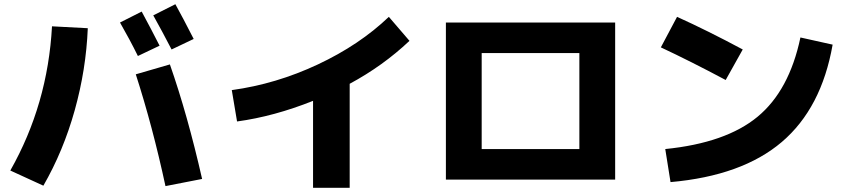

<svg xmlns="http://www.w3.org/2000/svg" viewBox="-20 -840 4040 912"><path d="M738 -623 635 -574Q596 -653 550 -733L653 -785Q699 -700 738 -623ZM900 -655 795 -605Q750 -692 708 -767L813 -820Q849 -755 900 -655ZM625 -487 787 -534Q871 -294 940 10L766 44Q705 -239 625 -487ZM227 -715 397 -706Q389 -510 335 -316.5Q281 -123 186 42L29 -30Q207 -344 227 -715Z M1081 -412Q1292 -441 1490 -534Q1688 -627 1827 -760L1925 -646Q1799 -527 1641 -442V52H1467V-361Q1282 -287 1106 -263Z M2268 13H2098V-733H2902V13ZM2268 -132H2732V-588H2268Z M3119 -615 3196 -760Q3342 -694 3508 -605L3427 -460Q3260 -549 3119 -615ZM3782 -662 3935 -628Q3882 -326 3693.5 -165.5Q3505 -5 3165 25L3140 -132Q3428 -161 3578.5 -285.5Q3729 -410 3782 -662Z"/></svg>

Font: Mplus 1p ExtraBold
Style: Regular
Weight: 800
Version: Version 1.061